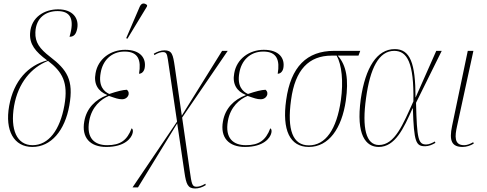

<svg xmlns="http://www.w3.org/2000/svg" viewBox="-20 -825 2765 1091"><path d="M164 10C270 10 349 -83 374 -226C400 -371 360 -429 265 -502C204 -549 179 -585 181 -641C184 -726 242 -762 307 -762C381 -762 405 -716 375 -616C401 -616 413 -632 419 -664C429 -719 396 -772 310 -772C234 -772 157 -729 151 -637C147 -574 180 -532 248 -482C140 -453 58 -367 32 -223C7 -83 59 10 164 10ZM165 0C76 0 37 -88 60 -223C83 -354 158 -442 253 -479C334 -417 369 -357 346 -227C321 -86 256 0 165 0Z M704 -605 815 -788 816 -796C802 -808 785 -811 774 -787L697 -608ZM584 10C690 10 728 -41 734 -70C737 -85 734 -92 728 -96C702 -27 663 0 589 0C519 0 469 -38 487 -138C501 -218 554 -262 599 -280C637 -267 652 -261 674 -261C694 -261 708 -274 711 -289C713 -303 707 -309 701 -315C677 -314 645 -306 601 -291C572 -304 538 -335 552 -411C563 -479 611 -532 688 -532C766 -532 783 -483 770 -406C785 -406 798 -418 802 -438C812 -493 779 -542 691 -542C609 -542 537 -491 523 -409C511 -347 538 -306 588 -286V-284C522 -259 472 -210 459 -136C442 -43 492 10 584 10Z M733 240H764L987 -124L1028 154C1038 222 1047 246 1089 246C1108 246 1129 240 1149 227L1147 219C1123 233 1108 236 1097 236C1072 236 1069 223 1058 143L1015 -157L1274 -536H1242L1013 -168L973 -447C963 -515 958 -539 914 -539C894 -539 873 -531 854 -520L857 -512C882 -527 897 -529 906 -529C923 -529 929 -522 934 -487L986 -134Z M1372 10C1478 10 1516 -41 1522 -70C1525 -85 1522 -92 1516 -96C1490 -27 1451 0 1377 0C1307 0 1257 -38 1275 -138C1289 -218 1342 -262 1387 -280C1425 -267 1440 -261 1462 -261C1482 -261 1496 -274 1499 -289C1501 -303 1495 -309 1489 -315C1465 -314 1433 -306 1389 -291C1360 -304 1326 -335 1340 -411C1351 -479 1399 -532 1476 -532C1554 -532 1571 -483 1558 -406C1573 -406 1586 -418 1590 -438C1600 -493 1567 -542 1479 -542C1397 -542 1325 -491 1311 -409C1299 -347 1326 -306 1376 -286V-284C1310 -259 1260 -210 1247 -136C1230 -43 1280 10 1372 10Z M1735 10C1848 10 1922 -95 1945 -253C1962 -373 1949 -454 1899 -509H2017L2027 -536H1878C1724 -536 1632 -446 1606 -256C1582 -86 1627 10 1735 10ZM1735 1C1644 1 1610 -86 1634 -258C1657 -429 1735 -509 1865 -509H1893C1922 -457 1932 -362 1917 -256C1893 -88 1829 1 1735 1Z M2132 10C2225 10 2274 -95 2324 -209H2326C2332 -15 2344 6 2396 6C2417 6 2437 -3 2454 -13L2451 -21C2437 -13 2418 -4 2402 -4C2357 -4 2349 -34 2344 -241L2490 -536H2459L2342 -272H2341C2341 -467 2310 -546 2223 -546C2122 -546 2056 -441 2030 -262C2002 -57 2059 10 2132 10ZM2133 -1C2060 -1 2036 -97 2060 -268C2083 -436 2132 -536 2220 -536C2293 -536 2333 -470 2329 -249C2270 -119 2224 -1 2133 -1Z M2609 10C2629 10 2653 3 2672 -9L2669 -17C2648 -5 2632 0 2617 0C2559 0 2565 -53 2577 -108L2670 -536H2638L2549 -110C2531 -25 2547 10 2609 10Z"/></svg>

Font: Noto Serif Display Condensed Thin
Style: Italic
Weight: 100
Width: 3
Italic angle: -12°
Designer: Monotype Design Team
Foundry: Monotype Imaging Inc.
Version: Version 2.009